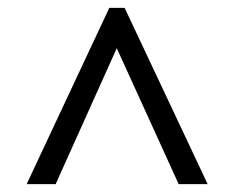

<svg xmlns="http://www.w3.org/2000/svg" viewBox="-20 -734 599 490"><path d="M48 -264 259 -714H298L510 -264H436L278 -611L122 -264Z"/></svg>

Font: Noto Serif Armenian SemiBold
Style: Regular
Weight: 600
Version: Version 2.007